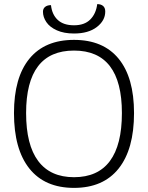

<svg xmlns="http://www.w3.org/2000/svg" viewBox="-20 -904 720 934"><path d="M48 -354Q48 -527 123 -618.5Q198 -710 340 -710Q482 -710 557 -618.5Q632 -527 632 -354Q632 -178 557 -84Q482 10 340 10Q198 10 123 -84Q48 -178 48 -354ZM573 -354Q573 -658 340 -658Q107 -658 107 -354Q107 -199 166 -120.5Q225 -42 340 -42Q456 -42 514.5 -120.5Q573 -199 573 -354ZM189 -847Q189 -862 199.5 -870.5Q210 -879 228 -879Q233 -833 261 -807Q289 -781 340 -781Q391 -781 419 -809Q447 -837 453 -884Q471 -884 481.5 -875Q492 -866 492 -848Q492 -804 451 -772.5Q410 -741 340 -741Q291 -741 256.5 -756.5Q222 -772 205.5 -796.5Q189 -821 189 -847Z"/></svg>

Font: Krub Light
Style: Regular
Weight: 300
Designer: Ekaluck Peanpanawate
Foundry: Cadson Demak Co.,Ltd.
Version: Version 1.000; ttfautohint (v1.6)